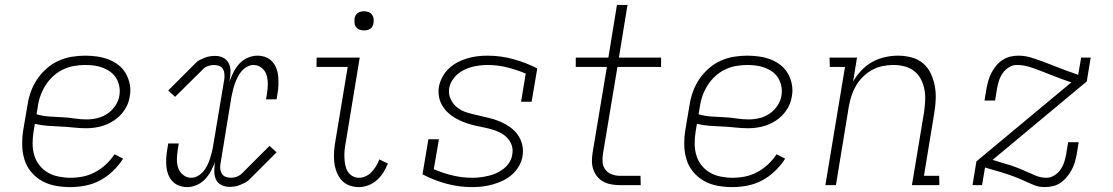

<svg xmlns="http://www.w3.org/2000/svg" viewBox="-20 -755 4540 783"><path d="M267 8Q236 8 206 2.5Q176 -3 150.5 -17.5Q125 -32 106.5 -54.5Q88 -77 79.5 -105Q71 -133 70.5 -164Q70 -195 75 -226L92 -326Q96 -353 105.5 -380Q115 -407 131 -431Q147 -455 169.5 -475Q192 -495 218.5 -507Q245 -519 272.5 -523.5Q300 -528 327 -528Q352 -528 376.5 -524.5Q401 -521 423 -512.5Q445 -504 463.5 -489.5Q482 -475 493.5 -454.5Q505 -434 509.5 -410Q514 -386 509 -361Q505 -332 487.5 -306Q470 -280 444 -263Q418 -246 389 -239Q360 -232 332 -232Q305 -232 279 -235Q253 -238 226 -239Q199 -240 173 -242Q147 -244 122 -250L117 -219Q113 -195 113 -170Q113 -145 119.5 -122.5Q126 -100 140.5 -81.5Q155 -63 174.5 -51.5Q194 -40 218.5 -35Q243 -30 267 -30Q293 -30 318 -35Q343 -40 367 -52.5Q391 -65 411.5 -84Q432 -103 447 -126L482 -108Q465 -81 440.5 -57.5Q416 -34 387.5 -19Q359 -4 328 2Q297 8 267 8ZM334 -268Q356 -268 378 -273.5Q400 -279 419 -292Q438 -305 451 -325Q464 -345 467 -366Q470 -385 466.5 -403Q463 -421 454 -436Q445 -451 431 -461.5Q417 -472 400 -478.5Q383 -485 365 -487.5Q347 -490 328 -490Q305 -490 282 -486Q259 -482 237 -471.5Q215 -461 197 -444.5Q179 -428 166 -407.5Q153 -387 145 -364.5Q137 -342 134 -319L129 -289Q153 -282 179 -280Q205 -278 231 -277Q257 -276 282.5 -272Q308 -268 334 -268Z M743 8Q726 8 710 2Q694 -4 683 -16Q672 -28 666 -43.5Q660 -59 658.5 -76Q657 -93 658 -110.5Q659 -128 662 -145L666 -170H709L705 -145Q702 -126 701.5 -107Q701 -88 706.5 -71Q712 -54 726.5 -42Q741 -30 760 -30Q773 -30 786 -37Q799 -44 808.5 -55Q818 -66 824.5 -79Q831 -92 835.5 -105.5Q840 -119 843.5 -132.5Q847 -146 849 -159L895 -434Q896 -445 895 -455.5Q894 -466 888.5 -474.5Q883 -483 873 -486.5Q863 -490 852 -490Q840 -490 827.5 -485.5Q815 -481 806 -471L694 -360L666 -386L777 -497Q785 -506 795.5 -511Q806 -516 816 -520Q826 -524 837 -525.5Q848 -527 858 -527Q876 -527 890.5 -519.5Q905 -512 912.5 -497.5Q920 -483 920 -465.5Q920 -448 917 -431L916 -423Q923 -442 932.5 -461Q942 -480 956.5 -495.5Q971 -511 990.5 -519.5Q1010 -528 1030 -528Q1047 -528 1063 -522Q1079 -516 1090 -504Q1101 -492 1107 -476.5Q1113 -461 1114.5 -444Q1116 -427 1115.5 -409.5Q1115 -392 1112 -375L1108 -350H1065L1069 -375Q1072 -394 1072 -413Q1072 -432 1067 -449Q1062 -466 1047.5 -478Q1033 -490 1014 -490Q1001 -490 988 -483Q975 -476 965.5 -465Q956 -454 949.5 -441Q943 -428 938 -414.5Q933 -401 930 -387.5Q927 -374 924 -361L879 -86Q877 -75 878.5 -64.5Q880 -54 885.5 -45.5Q891 -37 901 -33.5Q911 -30 922 -30Q934 -30 946 -34.5Q958 -39 968 -49L1079 -160L1108 -134L997 -23Q988 -14 977.5 -9Q967 -4 957 0Q947 4 936.5 5.5Q926 7 916 7Q898 7 883 -0.5Q868 -8 861 -22.5Q854 -37 854 -54.5Q854 -72 856 -89L858 -97Q851 -78 841 -59Q831 -40 816.5 -24.5Q802 -9 782.5 -0.5Q763 8 743 8Z M1444 8Q1422 8 1403 0.5Q1384 -7 1371.5 -22Q1359 -37 1352 -56Q1345 -75 1343 -95.5Q1341 -116 1342.5 -137.5Q1344 -159 1348 -181L1398 -482H1271V-520H1447L1390 -174Q1387 -159 1385.5 -144Q1384 -129 1384.5 -114Q1385 -99 1387.5 -84.5Q1390 -70 1397 -57.5Q1404 -45 1416.5 -37.5Q1429 -30 1444 -30Q1458 -30 1472 -36.5Q1486 -43 1496 -54Q1506 -65 1514 -78Q1522 -91 1527 -105L1562 -88Q1554 -69 1543.5 -52Q1533 -35 1517.5 -21Q1502 -7 1482.5 0.5Q1463 8 1444 8ZM1465 -631Q1455 -631 1446.5 -634Q1438 -637 1432.5 -644Q1427 -651 1426 -660.5Q1425 -670 1426 -680Q1427 -686 1430 -692Q1433 -698 1439 -702Q1445 -706 1451.5 -707.5Q1458 -709 1464 -709Q1474 -709 1482.5 -706Q1491 -703 1496.5 -696Q1502 -689 1503.5 -679.5Q1505 -670 1503 -660Q1502 -654 1499 -648Q1496 -642 1490.5 -638Q1485 -634 1478 -632.5Q1471 -631 1465 -631Z M1906 8Q1851 8 1800 -6Q1749 -20 1703 -44L1727 -187H1770L1749 -65Q1786 -49 1825.5 -39.5Q1865 -30 1907 -30Q1923 -30 1939 -32Q1955 -34 1972 -38Q1989 -42 2004.5 -49Q2020 -56 2034 -67Q2048 -78 2057.5 -93Q2067 -108 2069 -125Q2073 -145 2066.5 -163.5Q2060 -182 2046.5 -195Q2033 -208 2016 -216Q1999 -224 1980 -229Q1961 -234 1942.5 -237.5Q1924 -241 1905 -246Q1886 -251 1868.5 -258Q1851 -265 1835 -274.5Q1819 -284 1805.5 -297Q1792 -310 1782.5 -326.5Q1773 -343 1770 -362.5Q1767 -382 1770 -402Q1774 -422 1784.5 -441.5Q1795 -461 1811 -476Q1827 -491 1846 -501Q1865 -511 1885.5 -517Q1906 -523 1926.5 -525.5Q1947 -528 1968 -528Q2022 -528 2073 -514Q2124 -500 2171 -476L2148 -340H2105L2124 -455Q2088 -470 2049 -480Q2010 -490 1968 -490Q1953 -490 1936.5 -488Q1920 -486 1904.5 -482Q1889 -478 1873.5 -470.5Q1858 -463 1845.5 -452Q1833 -441 1824 -426.5Q1815 -412 1812 -396Q1808 -372 1818 -350.5Q1828 -329 1846 -315.5Q1864 -302 1886.5 -295.5Q1909 -289 1931.5 -284Q1954 -279 1976.5 -273.5Q1999 -268 2020 -259Q2041 -250 2059.5 -237Q2078 -224 2091 -206Q2104 -188 2109.5 -165.5Q2115 -143 2111 -119Q2108 -98 2096.5 -78Q2085 -58 2068 -43Q2051 -28 2031 -18.5Q2011 -9 1990 -3Q1969 3 1948 5.5Q1927 8 1906 8Z M2509 0Q2491 0 2473.5 -3Q2456 -6 2441 -14Q2426 -22 2415.5 -35Q2405 -48 2399.5 -64Q2394 -80 2394 -98Q2394 -116 2397 -134L2455 -482H2328V-520H2461L2496 -735H2539L2504 -520H2676V-482H2498L2439 -128Q2436 -110 2437.5 -93Q2439 -76 2449 -63Q2459 -50 2475 -44Q2491 -38 2509 -38H2592L2593 0Z M2967 8Q2936 8 2906 2.5Q2876 -3 2850.5 -17.5Q2825 -32 2806.5 -54.5Q2788 -77 2779.5 -105Q2771 -133 2770.5 -164Q2770 -195 2775 -226L2792 -326Q2796 -353 2805.5 -380Q2815 -407 2831 -431Q2847 -455 2869.5 -475Q2892 -495 2918.5 -507Q2945 -519 2972.5 -523.5Q3000 -528 3027 -528Q3052 -528 3076.5 -524.5Q3101 -521 3123 -512.5Q3145 -504 3163.5 -489.5Q3182 -475 3193.5 -454.5Q3205 -434 3209.5 -410Q3214 -386 3209 -361Q3205 -332 3187.5 -306Q3170 -280 3144 -263Q3118 -246 3089 -239Q3060 -232 3032 -232Q3005 -232 2979 -235Q2953 -238 2926 -239Q2899 -240 2873 -242Q2847 -244 2822 -250L2817 -219Q2813 -195 2813 -170Q2813 -145 2819.5 -122.5Q2826 -100 2840.5 -81.5Q2855 -63 2874.5 -51.5Q2894 -40 2918.5 -35Q2943 -30 2967 -30Q2993 -30 3018 -35Q3043 -40 3067 -52.5Q3091 -65 3111.5 -84Q3132 -103 3147 -126L3182 -108Q3165 -81 3140.5 -57.5Q3116 -34 3087.5 -19Q3059 -4 3028 2Q2997 8 2967 8ZM3034 -268Q3056 -268 3078 -273.5Q3100 -279 3119 -292Q3138 -305 3151 -325Q3164 -345 3167 -366Q3170 -385 3166.5 -403Q3163 -421 3154 -436Q3145 -451 3131 -461.5Q3117 -472 3100 -478.5Q3083 -485 3065 -487.5Q3047 -490 3028 -490Q3005 -490 2982 -486Q2959 -482 2937 -471.5Q2915 -461 2897 -444.5Q2879 -428 2866 -407.5Q2853 -387 2845 -364.5Q2837 -342 2834 -319L2829 -289Q2853 -282 2879 -280Q2905 -278 2931 -277Q2957 -276 2982.5 -272Q3008 -268 3034 -268Z M3346 0 3426 -482H3364L3363 -520H3475L3459 -422Q3473 -447 3493 -468Q3513 -489 3537.5 -502.5Q3562 -516 3589 -522Q3616 -528 3642 -528Q3670 -528 3697 -521Q3724 -514 3744 -497Q3764 -480 3775.5 -456Q3787 -432 3792 -405.5Q3797 -379 3796 -351Q3795 -323 3790 -294L3748 -38H3810L3811 0H3699L3749 -301Q3752 -324 3753 -347Q3754 -370 3749.5 -392Q3745 -414 3735 -433Q3725 -452 3707.5 -465.5Q3690 -479 3668 -484.5Q3646 -490 3623 -490Q3602 -490 3579.5 -485.5Q3557 -481 3537 -470Q3517 -459 3500 -442.5Q3483 -426 3471.5 -406.5Q3460 -387 3453 -366Q3446 -345 3442 -323L3389 0Z M4241 8Q4216 8 4194.5 -1Q4173 -10 4152.5 -19.5Q4132 -29 4110 -37Q4088 -45 4065 -52L3997 -72L3985 0H3946L3962 -97L4349 -419L4312 -432Q4290 -440 4267 -449Q4244 -458 4221.5 -467Q4199 -476 4175.5 -483Q4152 -490 4126 -490Q4110 -490 4094.5 -480.5Q4079 -471 4069 -456.5Q4059 -442 4054 -426Q4049 -410 4046 -394L4038 -345H3995L4003 -394Q4006 -410 4010.5 -426Q4015 -442 4023 -457.5Q4031 -473 4042 -486.5Q4053 -500 4068 -510Q4083 -520 4099.5 -524Q4116 -528 4132 -528Q4159 -528 4184 -520.5Q4209 -513 4232.5 -504Q4256 -495 4279.5 -486Q4303 -477 4326 -468L4377 -450L4389 -520H4428L4412 -423L4028 -103L4077 -88Q4099 -82 4120.5 -74Q4142 -66 4162 -57Q4182 -48 4203 -39Q4224 -30 4248 -30Q4264 -30 4279.5 -39.5Q4295 -49 4305 -63.5Q4315 -78 4320 -94Q4325 -110 4328 -126L4336 -175H4379L4371 -126Q4368 -110 4363.5 -94Q4359 -78 4350.5 -62.5Q4342 -47 4331 -33.5Q4320 -20 4305.5 -10Q4291 0 4274 4Q4257 8 4241 8Z"/></svg>

Font: Iosevka Etoile Extralight
Style: Italic
Weight: 200
Italic angle: -9°
Designer: Belleve Invis
Foundry: Belleve Invis
Version: Version 22.1.2; ttfautohint (v1.8.4)